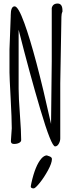

<svg xmlns="http://www.w3.org/2000/svg" viewBox="-20 -799 400 1067"><path d="M32.7 0ZM167.5 248Q150.9 248 150.9 236.8L154.3 218.8Q175.8 121.1 210 82Q225.6 64.5 241.2 64.5Q243.2 66.4 251 68.4Q268.6 73.7 268.6 84.5Q268.6 107.4 246.6 147.7Q224.6 188 200.2 218Q175.8 248 167.5 248ZM32.7 -523.9 39.6 -707.5V-713.9Q39.6 -763.7 61.5 -763.7Q81.5 -763.7 115.2 -670.9Q176.8 -502.4 262.7 -114.7L263.7 -109.9L267.6 -458.5V-754.4Q273.4 -779.3 300.3 -779.3Q327.1 -779.3 327.1 -740.2V-734.4Q321.3 -722.2 321.3 -705.1L314.9 -335.4V-29.8Q314.9 -14.6 306.6 0Q298.3 14.6 286.1 14.6Q265.1 14.6 204.1 -191.2Q143.1 -397 83.5 -633.8V-305.7Q83.5 -257.8 90.6 -163.1Q97.7 -68.4 97.7 -20.5Q97.7 -11.2 86.4 -5.1Q75.2 1 57.9 1Q40.5 1 40.5 -14.6L45.4 -86.4Q45.4 -138.2 39.1 -254.4Q32.7 -370.6 32.7 -396.5Z"/></svg>

Font: Amatic
Style: Bold
Weight: 700
Width: 3
Version: Version 2.000; ttfautohint (v0.92-dirty) -l 8 -r 50 -G 50 -x